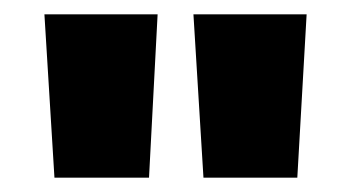

<svg xmlns="http://www.w3.org/2000/svg" viewBox="-20 -822 491 268"><path d="M200 -802 188 -574H56L42 -802ZM408 -802 395 -574H264L250 -802Z"/></svg>

Font: Fz Poppins ExtBd
Style: Regular
Weight: 800
Designer: Ninad Kale (Devanagari), Jonny Pinhorn (Latin)
Foundry: Indian Type Foundry
Version: Vit hóa bi Vntype.Com & FontZin.Com